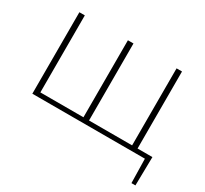

<svg xmlns="http://www.w3.org/2000/svg" viewBox="-167 -903 1434 1343"><g transform="rotate(30 550.0 -231.5)"><path d="M1062 195H1030L1026 0H117V-658H161V-36H509V-658H554V-36H902V-658H946V-36H1066Z"/></g></svg>

Font: Ysabeau Light
Style: Regular
Weight: 300
Designer: Christian Thalmann (Catharsis Fonts)
Version: Version 0.003